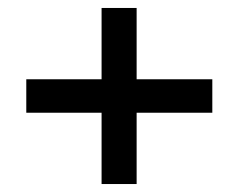

<svg xmlns="http://www.w3.org/2000/svg" viewBox="-20 -531 599 482"><path d="M235 -69V-511H323V-69ZM46 -248V-332H513V-248Z"/></svg>

Font: DM Sans 20pt Medium
Style: Regular
Weight: 500
Version: Version 4.004;gftools[0.9.30]